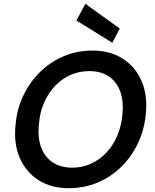

<svg xmlns="http://www.w3.org/2000/svg" viewBox="-20 -978 816 1010"><path d="M342 12Q249 12 182.5 -30.5Q116 -73 83.5 -148.5Q51 -224 62 -323Q69 -406 103.5 -477Q138 -548 192.5 -601Q247 -654 317 -683Q387 -712 466 -712Q560 -712 626.5 -669Q693 -626 725 -551Q757 -476 747 -378Q739 -294 705 -223Q671 -152 616.5 -99Q562 -46 492 -17Q422 12 342 12ZM360 -96Q412 -96 457 -116Q502 -136 537.5 -173Q573 -210 595.5 -261Q618 -312 624 -374Q631 -445 612.5 -496.5Q594 -548 552.5 -576Q511 -604 449 -604Q397 -604 351.5 -584Q306 -564 270.5 -527Q235 -490 212.5 -439.5Q190 -389 185 -327Q177 -256 196 -204Q215 -152 257 -124Q299 -96 360 -96ZM571 -753 382 -870 429 -958 610 -828Z"/></svg>

Font: DM Sans 12pt SemiBold
Style: Italic
Weight: 600
Italic angle: -10°
Version: Version 4.004;gftools[0.9.30]